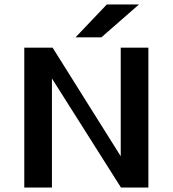

<svg xmlns="http://www.w3.org/2000/svg" viewBox="-20 -834 768 854"><path d="M316 -668 455 -814H598L431 -668ZM517 -622H640V0H518L211 -485V0H88V-622H214L517 -139Z"/></svg>

Font: Sarpanch SemiBold
Style: Regular
Weight: 600
Designer: Manushi Parikh (Devanagari and Latin), Jyotish Sonowal (Devanagari)
Foundry: Indian Type Foundry
Version: Version 2.004;PS 1.0;hotconv 1.0.78;makeotf.lib2.5.61930; tt